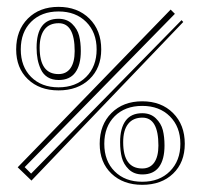

<svg xmlns="http://www.w3.org/2000/svg" viewBox="-20 -548 577 551"><path d="M211.9 -401.4Q211.9 -361.3 196 -339.8Q180.2 -318.4 148.4 -318.4Q129.9 -318.4 116.9 -326.4Q104 -334.5 97.4 -348.6Q90.8 -362.8 87.9 -377.9Q85 -393.1 85 -411.1Q85 -494.1 147.9 -494.1Q171.9 -494.1 187 -479.5Q202.1 -464.8 207 -445.6Q211.9 -426.3 211.9 -401.4ZM147.9 -515.1Q99.1 -515.1 69.3 -485.4Q39.6 -455.6 39.6 -406.2Q39.6 -356.9 69.3 -327.1Q99.1 -297.4 147.9 -297.4Q197.3 -297.4 227.3 -327.4Q257.3 -357.4 257.3 -406.2Q257.3 -455.1 227.3 -485.1Q197.3 -515.1 147.9 -515.1ZM147.9 -335.4Q170.4 -335.4 182.4 -352.5Q194.3 -369.6 194.3 -401.4Q194.3 -481.4 148.4 -481.4Q121.6 -481.4 107.7 -463.4Q93.8 -445.3 93.8 -411.1Q93.8 -335.4 147.9 -335.4ZM270.5 -406.2Q270.5 -353 236.8 -320.8Q203.1 -288.6 147.9 -288.6Q93.3 -288.6 59.8 -320.8Q26.4 -353 26.4 -406.2Q26.4 -460.9 59.8 -494.6Q93.3 -528.3 147.9 -528.3Q202.6 -528.3 236.6 -494.6Q270.5 -460.9 270.5 -406.2ZM501 -490.2 505.9 -484.9 70.3 -29.8 30.8 -67.9 469.7 -520.5 481.9 -508.3 50.8 -68.4 69.3 -49.8ZM452.1 -130.4Q452.1 -90.3 436.3 -68.8Q420.4 -47.4 388.7 -47.4Q364.7 -47.4 349.6 -62Q334.5 -76.7 329.6 -95.9Q324.7 -115.2 324.7 -140.1Q324.7 -180.2 340.6 -201.7Q356.4 -223.1 388.2 -223.1Q412.1 -223.1 427.2 -208.5Q442.4 -193.8 447.3 -174.6Q452.1 -155.3 452.1 -130.4ZM467.5 -214.1Q437.5 -244.1 388.2 -244.1Q338.9 -244.1 309.1 -214.4Q279.3 -184.6 279.3 -135.3Q279.3 -85.9 309.1 -56.2Q338.9 -26.4 388.2 -26.4Q437.5 -26.4 467.5 -56.4Q497.6 -86.4 497.6 -135.3Q497.6 -184.1 467.5 -214.1ZM388.2 -64.5Q410.6 -64.5 422.6 -81.5Q434.6 -98.6 434.6 -130.4Q434.6 -210.4 388.7 -210.4Q361.8 -210.4 347.7 -192.4Q333.5 -174.3 333.5 -140.1Q333.5 -64.5 388.2 -64.5ZM510.3 -135.3Q510.3 -82 476.8 -49.8Q443.4 -17.6 388.2 -17.6Q333.5 -17.6 299.8 -49.8Q266.1 -82 266.1 -135.3Q266.1 -189.9 299.8 -223.6Q333.5 -257.3 388.2 -257.3Q442.9 -257.3 476.6 -223.6Q510.3 -189.9 510.3 -135.3Z"/></svg>

Font: FoglihtenNo03
Style: Regular
Weight: 500
Version: Version 0.59